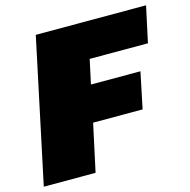

<svg xmlns="http://www.w3.org/2000/svg" viewBox="-105 -788 878 888"><g transform="rotate(-15 334.0 -344.0)"><path d="M-3 0 143 -688H671L634 -516H355L330 -400H567L531 -227H294L245 0Z"/></g></svg>

Font: Saira SemiExpanded Black
Style: Italic
Weight: 900
Width: 6
Italic angle: -12°
Designer: Hector Gatti with collaboration of the Omnibus-Type team
Foundry: Omnibus-Type
Version: Version 1.101